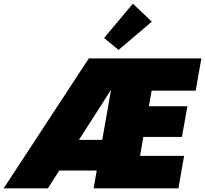

<svg xmlns="http://www.w3.org/2000/svg" viewBox="-20 -1026 1117 1046"><path d="M806 -532 791 -447H1001L971 -280H761L743 -177H983L952 0H490L507 -97H303L241 0H0L464 -708H1077L1046 -532ZM537 -264 585 -537 410 -264ZM626 -754 547 -819 704 -1006 807 -908Z"/></svg>

Font: Fz Poppins Black
Style: Italic
Weight: 900
Italic angle: -10°
Designer: Ninad Kale (Devanagari), Jonny Pinhorn (Latin)
Foundry: Indian Type Foundry
Version: Vit hóa bi Vntype.Com & FontZin.Com